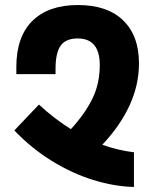

<svg xmlns="http://www.w3.org/2000/svg" viewBox="-20 -744 618 764"><path d="M513 0Q434 -2 350.5 -28Q267 -54 186.5 -103.5Q106 -153 37 -225L135 -328Q166 -299 197.5 -275Q229 -251 262 -230Q318 -291 347.5 -351Q377 -411 377 -485Q377 -591 289 -591Q242 -591 221.5 -562.5Q201 -534 201 -470V-449H45V-477Q45 -598 109 -661Q173 -724 290 -724Q407 -724 470 -663Q533 -602 533 -492Q533 -406 495.5 -324.5Q458 -243 387 -168Q448 -146 513 -138Z"/></svg>

Font: Noto Sans Armenian Condensed ExtraBold
Style: Regular
Weight: 800
Width: 3
Designer: Monotype Design Team
Foundry: Monotype Imaging Inc.
Version: Version 2.008; ttfautohint (v1.8.4.7-5d5b)